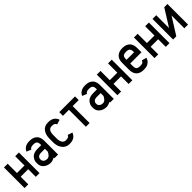

<svg xmlns="http://www.w3.org/2000/svg" viewBox="380 -1896 3292 3292"><g transform="rotate(-45 2026.0 -250.0)"><path d="M133.8 0H43.9V-499.5H133.8V-274.4H316.4V-499.5H406.2V0H316.4V-184.6H133.8Z M679.7 -77.6Q695.8 -79.6 710.7 -88.6Q725.6 -97.7 735.1 -109.6Q744.6 -121.6 752.2 -133.3Q759.8 -145 763.2 -152.8L766.6 -160.6V-229H670.9Q648.4 -229 631.6 -223.1Q614.7 -217.3 606 -209.5Q597.2 -201.7 591.8 -191.9Q586.4 -182.1 585.2 -175.8Q584 -169.4 584 -164.6V-142.1Q586.9 -114.7 610.8 -96.2Q634.8 -77.6 670.9 -77.6ZM494.1 -164.6Q494.1 -179.2 498 -196.8Q502 -214.4 513.7 -236.8Q525.4 -259.3 543.9 -276.9Q562.5 -294.4 595.5 -306.6Q628.4 -318.8 670.9 -318.8H766.6V-335.4Q766.6 -382.3 746.6 -402.3Q726.6 -422.4 679.7 -422.4H670.9Q607.9 -422.4 591.8 -384.3L508.8 -418.5Q526.9 -461.9 567.4 -487.1Q607.9 -512.2 670.9 -512.2H679.7Q760.7 -512.2 808.6 -467.8Q856.4 -423.3 856.4 -335.4V0H766.6V-18.6Q728 6.8 679.7 12.2H670.9Q645.5 12.2 620.6 6.3Q595.7 0.5 572.8 -12.2Q549.8 -24.9 532.2 -42.7Q514.6 -60.5 504.4 -86.2Q494.1 -111.8 494.1 -142.1Z M1129.9 -422.4H1121.1Q1034.2 -422.4 1034.2 -291.5V-208.5Q1034.2 -149.4 1058.1 -113.5Q1082 -77.6 1121.1 -77.6H1129.9Q1168.9 -77.6 1186.8 -89.4Q1204.6 -101.1 1210.9 -121.6L1296.4 -93.3Q1280.8 -45.9 1240.2 -16.8Q1199.7 12.2 1129.9 12.2H1121.1Q1043.5 12.2 993.9 -49.6Q944.3 -111.3 944.3 -208.5V-291.5Q944.3 -392.6 990 -452.4Q1035.6 -512.2 1121.1 -512.2H1129.9Q1200.7 -512.2 1241.7 -481.7Q1282.7 -451.2 1297.4 -402.8L1211.4 -376.5Q1205.1 -397.9 1187 -410.2Q1168.9 -422.4 1129.9 -422.4Z M1766.6 -499.5V-410.6H1620.6V0H1530.8V-410.6H1384.8V-499.5Z M2030.3 -77.6Q2046.4 -79.6 2061.3 -88.6Q2076.2 -97.7 2085.7 -109.6Q2095.2 -121.6 2102.8 -133.3Q2110.4 -145 2113.8 -152.8L2117.2 -160.6V-229H2021.5Q1999 -229 1982.2 -223.1Q1965.3 -217.3 1956.5 -209.5Q1947.8 -201.7 1942.4 -191.9Q1937 -182.1 1935.8 -175.8Q1934.6 -169.4 1934.6 -164.6V-142.1Q1937.5 -114.7 1961.4 -96.2Q1985.4 -77.6 2021.5 -77.6ZM1844.7 -164.6Q1844.7 -179.2 1848.6 -196.8Q1852.5 -214.4 1864.3 -236.8Q1876 -259.3 1894.5 -276.9Q1913.1 -294.4 1946 -306.6Q1979 -318.8 2021.5 -318.8H2117.2V-335.4Q2117.2 -382.3 2097.2 -402.3Q2077.1 -422.4 2030.3 -422.4H2021.5Q1958.5 -422.4 1942.4 -384.3L1859.4 -418.5Q1877.4 -461.9 1918 -487.1Q1958.5 -512.2 2021.5 -512.2H2030.3Q2111.3 -512.2 2159.2 -467.8Q2207 -423.3 2207 -335.4V0H2117.2V-18.6Q2078.6 6.8 2030.3 12.2H2021.5Q1996.1 12.2 1971.2 6.3Q1946.3 0.5 1923.3 -12.2Q1900.4 -24.9 1882.8 -42.7Q1865.2 -60.5 1855 -86.2Q1844.7 -111.8 1844.7 -142.1Z M2384.8 0H2294.9V-499.5H2384.8V-274.4H2567.4V-499.5H2657.2V0H2567.4V-184.6H2384.8Z M3017.6 -318.8V-335.4Q3017.6 -381.8 2997.6 -402.1Q2977.5 -422.4 2930.7 -422.4H2921.9Q2875 -422.4 2855 -402.3Q2835 -382.3 2835 -335.4V-318.8ZM2835 -229V-164.6Q2835 -117.7 2854.7 -97.7Q2874.5 -77.6 2921.9 -77.6H2930.7Q2953.6 -77.6 2969.7 -82Q2985.8 -86.4 2994.4 -94.5Q3002.9 -102.5 3006.6 -109.4Q3010.3 -116.2 3013.2 -126L3100.1 -102.5Q3097.7 -93.3 3094.5 -85.2Q3091.3 -77.1 3083.5 -62Q3075.7 -46.9 3063.2 -35.4Q3050.8 -23.9 3033.4 -12.2Q3016.1 -0.5 2989.5 5.9Q2962.9 12.2 2930.7 12.2H2921.9Q2833.5 12.2 2789.3 -35.4Q2745.1 -83 2745.1 -164.6V-335.4Q2745.1 -423.3 2793 -467.8Q2840.8 -512.2 2921.9 -512.2H2930.7Q3011.7 -512.2 3059.6 -467.8Q3107.4 -423.3 3107.4 -335.4V-229Z M3285.2 0H3195.3V-499.5H3285.2V-274.4H3467.8V-499.5H3557.6V0H3467.8V-184.6H3285.2Z M3645.5 0V-499.5H3735.4V-188.5L3930.2 -499.5H4007.8V0H3918V-310.5L3723.1 0Z"/></g></svg>

Font: Anka/Coder Narrow
Style: Bold
Weight: 700
Width: 3
Monospace: yes
Version: Version 001.100